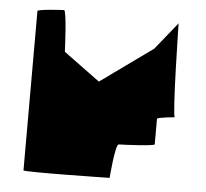

<svg xmlns="http://www.w3.org/2000/svg" viewBox="-45 -614 702 653"><g transform="rotate(5 306.0 -288.0)"><path d="M58 -12C58 -6 352 -12 352 -12C352 -12 361 -128 373 -128C386 -128 495 -133 495 -139V-226C495 -232 563 -237 555 -237C546 -237 540 -556 540 -556L465 -463L287 -335L163 -426C163 -432 157 -567 148 -567C140 -567 58 -562 58 -556Z"/></g></svg>

Font: Ampere
Style: SCSuExt
Weight: 400
Version: Version 1